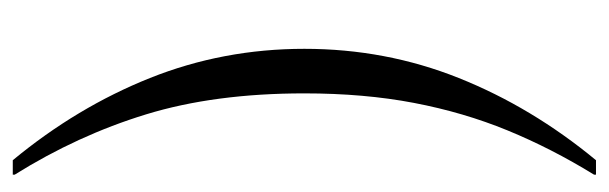

<svg xmlns="http://www.w3.org/2000/svg" viewBox="-338 -442 930 293"><g transform="rotate(-90 126.5 -295.0)"><path d="M7 150V147Q47 82 74.5 15Q102 -52 116.5 -128Q131 -204 131 -295Q131 -432 99 -536.5Q67 -641 7 -737V-740H29Q110 -642 154.5 -530.5Q199 -419 199 -295Q199 -171 154.5 -59.5Q110 52 29 150Z"/></g></svg>

Font: Spectral SC Medium
Style: Regular
Weight: 500
Designer: Jean-Baptiste Levee
Foundry: Production Type
Version: Version 2.001